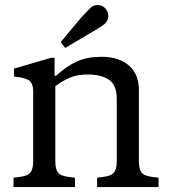

<svg xmlns="http://www.w3.org/2000/svg" viewBox="-20 -761 688 781"><path d="M35 0V-38L57 -41Q93 -45 104 -59.5Q115 -74 115 -106V-389Q115 -425 94.5 -436Q74 -447 37 -449V-482L188 -526H202V-453H208Q254 -494 295 -512Q336 -530 393 -530Q464 -530 504.5 -494.5Q545 -459 545 -395V-106Q545 -74 555.5 -59.5Q566 -45 602 -41L625 -38V0H375V-38L397 -41Q433 -45 444 -59.5Q455 -74 455 -106V-357Q455 -417 422 -437.5Q389 -458 338 -458Q297 -458 266.5 -446Q236 -434 205 -410V-106Q205 -74 215.5 -59.5Q226 -45 262 -41L285 -38V0ZM245 -566 227 -590 309 -688Q320 -700 329.5 -710Q339 -720 349 -730Q363 -742 380.5 -740.5Q398 -739 410 -725Q422 -710 420.5 -693Q419 -676 405 -663Q393 -654 381.5 -647Q370 -640 357 -632Z"/></svg>

Font: Hedvig Letters Serif 14pt
Style: Regular
Weight: 400
Designer: Alexander Örn & Tor Weibull
Foundry: Kanon Foundry
Version: Version 1.000; ttfautohint (v1.8.4.7-5d5b)